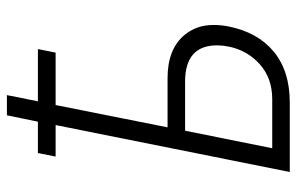

<svg xmlns="http://www.w3.org/2000/svg" viewBox="-168 -670 838 542"><g transform="rotate(-90 251.0 -399.0)"><path d="M232.5 0H36.5L169 -661H80L90 -711H178.5L196.5 -798.5H253.5L236 -711H383.5L373.5 -661H225.5L162.5 -345H301.5Q383 -345 423 -297.5Q452 -263 451.5 -213.5Q451.5 -194.5 447.5 -173.5Q431 -90.5 376.2 -45.2Q321.5 0 232.5 0ZM242 -49.5Q301.5 -49.5 340.8 -84.8Q380 -120 390.5 -172.5Q394 -190 394 -205Q394 -295.5 291.5 -295.5H153L103.5 -49.5Z"/></g></svg>

Font: Roberto Sans Light
Style: Italic
Weight: 300
Italic angle: -11°
Designer: Google
Version: Version 1.00;June 11, 2020;FontCreator 12.0.0.2522 64-bit; t